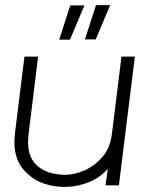

<svg xmlns="http://www.w3.org/2000/svg" viewBox="-20 -720 567 746"><path d="M442 0H390L399 -64Q370 -31 328.5 -13.5Q287 4 241.5 6Q196 8 154.5 -5.5Q113 -19 84 -48Q56 -73 44 -111Q32 -149 38 -201L75 -500H128L91 -199Q81 -118 121 -79.5Q161 -41 233 -41Q270 -41 309.5 -58.5Q349 -76 379 -111.5Q409 -147 415 -201L452 -500H504ZM310 -567 353 -700H408L352 -567ZM210 -566 253 -699H308L252 -566Z"/></svg>

Font: Kulim Park ExtraLight
Style: Italic
Weight: 275
Italic angle: -8°
Designer: Noponies / Dale Sattler
Foundry: Noponies
Version: Version 1.000; ttfautohint (v1.8.3)